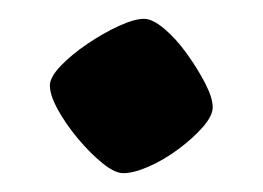

<svg xmlns="http://www.w3.org/2000/svg" viewBox="-20 -178 279 204"><path d="M111 6Q102 6 89 -4.5Q76 -15 63 -30.5Q50 -46 41.5 -61.5Q33 -77 33 -87Q33 -96 44.5 -108Q56 -120 73 -131.5Q90 -143 106.5 -150.5Q123 -158 133 -158Q142 -158 154.5 -147.5Q167 -137 178.5 -121Q190 -105 198 -89.5Q206 -74 206 -64Q206 -55 195.5 -43Q185 -31 169.5 -19.5Q154 -8 138 -1Q122 6 111 6Z"/></svg>

Font: Texturina 12pt SemiBold
Style: Regular
Weight: 600
Designer: Guillermo Torres Carreño
Foundry: Omnibus-Type
Version: Version 1.002